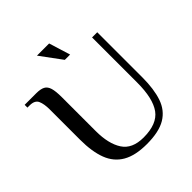

<svg xmlns="http://www.w3.org/2000/svg" viewBox="-218 -964 1126 1126"><g transform="rotate(-45 344.5 -401.5)"><path d="M356 10Q261 10 204 -23Q147 -56 122 -121.5Q97 -187 97 -286V-537Q97 -582 85 -609.5Q73 -637 30 -637H12V-660H108Q143 -660 162.5 -650Q182 -640 190 -613.5Q198 -587 198 -537V-256Q198 -151 237 -91Q276 -31 370 -31Q482 -31 526.5 -92.5Q571 -154 571 -286V-660H614V-286Q614 -189 591.5 -123Q569 -57 513 -23.5Q457 10 356 10ZM365 -680 267 -813H368L409 -680Z"/></g></svg>

Font: El Messiri Medium
Style: Regular
Weight: 500
Designer: Mohamed Gaber
Foundry: Kief Type Foundry
Version: Version 2.020; ttfautohint (v1.8.3)